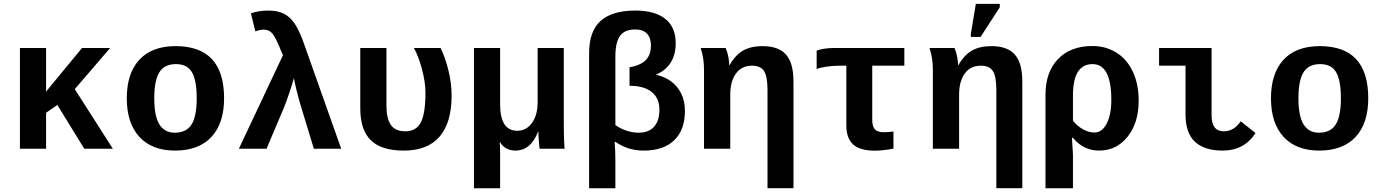

<svg xmlns="http://www.w3.org/2000/svg" viewBox="-20 -780 7241 1007"><path d="M421.9 0 280.8 -229.5 221.7 -188.5V0H84.5V-528.3H221.7V-299.8L410.2 -528.3H557.6L372.1 -312.5L571.8 0Z M1155.3 -264.6Q1155.3 -133.3 1088.9 -61.8Q1022.5 9.8 897.9 9.8Q777.8 9.8 711.4 -61.8Q645 -133.3 645 -264.6Q645 -395.5 710.9 -466.8Q776.9 -538.1 900.9 -538.1Q1155.3 -538.1 1155.3 -264.6ZM1011.7 -264.6Q1011.7 -358.4 986.8 -401.1Q961.9 -443.8 902.8 -443.8Q842.3 -443.8 815.7 -400.9Q789.1 -357.9 789.1 -264.6Q789.1 -170.4 816.2 -127.2Q843.3 -84 896.5 -84Q957 -84 984.4 -126.7Q1011.7 -169.4 1011.7 -264.6Z M1769.5 0H1626L1557.6 -225.1Q1544.9 -267.1 1534.9 -308.3Q1524.9 -349.6 1521.5 -370.6Q1514.2 -342.3 1496.3 -289.6Q1478.5 -236.8 1466.8 -209.5L1377.9 0H1232.9L1464.4 -491.2L1458.5 -502.4Q1428.2 -579.6 1410.4 -602.1Q1392.6 -624.5 1364.7 -624.5Q1341.3 -624.5 1319.3 -615.2L1295.9 -710Q1337.4 -724.6 1387.2 -724.6Q1437 -724.6 1470 -707.5Q1502.9 -690.4 1527.3 -653.3Q1551.8 -616.2 1577.1 -543Z M2348.6 -278.8Q2348.6 -136.2 2285.4 -63.2Q2222.2 9.8 2097.7 9.8Q1980.5 9.8 1925 -44.2Q1869.6 -98.1 1869.6 -211.4V-528.3H2006.8V-224.6Q2006.8 -158.2 2030 -124.8Q2053.2 -91.3 2106 -91.3Q2162.6 -91.3 2187 -137.7Q2211.4 -184.1 2211.4 -294.4Q2211.4 -349.1 2193.1 -417.5Q2174.8 -485.8 2150.9 -528.3H2290.5Q2315.9 -477.5 2332.3 -409.2Q2348.6 -340.8 2348.6 -278.8Z M2810.1 0Q2809.6 -5.9 2808.3 -16.6Q2807.1 -27.3 2806.2 -40.3Q2805.2 -53.2 2804.4 -66.4Q2803.7 -79.6 2803.7 -89.8H2802.2Q2764.2 9.8 2682.1 9.8Q2656.7 9.8 2635.5 -2Q2614.3 -13.7 2603 -34.2H2601.1Q2603 -13.2 2603 22V207.5H2465.8V-528.3H2603V-232.9Q2603 -94.2 2692.9 -94.2Q2740.2 -94.2 2770 -135Q2799.8 -175.8 2799.8 -246.1V-528.3H2937V-118.2Q2937 -54.7 2940.9 0Z M3572.3 -197.8Q3572.3 -98.6 3516.1 -44.4Q3460 9.8 3356 9.8Q3272.9 9.8 3208 -36.1H3203.6Q3207.5 8.3 3207.5 62.5V207.5H3069.8V-501.5Q3069.8 -617.2 3130.6 -670.9Q3191.4 -724.6 3312 -724.6Q3415 -724.6 3469.5 -680.9Q3523.9 -637.2 3523.9 -554.2Q3523.9 -432.6 3419.9 -388.2Q3464.8 -378.9 3499.5 -353.3Q3534.2 -327.6 3553.2 -288.6Q3572.3 -249.5 3572.3 -197.8ZM3438.5 -204.6Q3438.5 -265.6 3397.7 -297.9Q3356.9 -330.1 3281.7 -330.1V-426.8Q3340.3 -437.5 3367.2 -465.1Q3394 -492.7 3394 -541.5Q3394 -582 3373 -603.8Q3352.1 -625.5 3311.5 -625.5Q3256.3 -625.5 3231.9 -591.8Q3207.5 -558.1 3207.5 -483.9V-124.5Q3230.5 -106.9 3263.7 -95.5Q3296.9 -84 3328.6 -84Q3382.8 -84 3410.6 -115.5Q3438.5 -147 3438.5 -204.6Z M4005.4 207V-307.1Q4005.4 -378.9 3987.3 -407.2Q3969.2 -435.5 3924.3 -435.5Q3870.1 -435.5 3840.1 -394.8Q3810.1 -354 3810.1 -283.7V0H3672.4V-415.5Q3672.4 -475.6 3654.8 -528.3H3786.1Q3794.4 -509.3 3799.6 -483.6Q3804.7 -458 3804.7 -438H3806.2Q3837.4 -492.7 3878.4 -515.4Q3919.4 -538.1 3979.5 -538.1Q4063 -538.1 4102.3 -493.9Q4141.6 -449.7 4141.6 -352.1V207Z M4386.2 -435.5Q4346.2 -435.5 4310.1 -429.7Q4273.9 -423.8 4263.2 -417.5V-514.2Q4274.9 -520 4301 -524.2Q4327.1 -528.3 4352.5 -528.3H4723.1V-435.5H4554.7V-152.3Q4554.7 -117.2 4568.4 -101.8Q4582 -86.4 4615.7 -86.4Q4634.8 -86.4 4666 -90.3V-1Q4650.4 3.4 4619.4 6.8Q4588.4 10.3 4569.8 10.3Q4490.2 10.3 4454.6 -22.2Q4418.9 -54.7 4418.9 -122.6V-435.5Z M5205.6 207V-307.1Q5205.6 -378.9 5187.5 -407.2Q5169.4 -435.5 5124.5 -435.5Q5070.3 -435.5 5040.3 -394.8Q5010.3 -354 5010.3 -283.7V0H4872.6V-415.5Q4872.6 -475.6 4855 -528.3H4986.3Q4994.6 -509.3 4999.8 -483.6Q5004.9 -458 5004.9 -438H5006.3Q5037.6 -492.7 5078.6 -515.4Q5119.6 -538.1 5179.7 -538.1Q5263.2 -538.1 5302.5 -493.9Q5341.8 -449.7 5341.8 -352.1V207ZM5071.8 -586.4V-602.5L5098.1 -759.8H5223.6V-741.7L5123 -586.4Z M5952.1 -252Q5952.1 -135.7 5894 -63Q5835.9 9.8 5744.6 9.8Q5662.6 9.8 5607.4 -57.1H5602.1L5607.4 28.8V207.5H5463.4V-283.7Q5463.4 -402.3 5529.3 -470.5Q5595.2 -538.6 5709 -538.6Q5780.3 -538.6 5835.7 -503.9Q5891.1 -469.2 5921.6 -403.8Q5952.1 -338.4 5952.1 -252ZM5808.6 -256.8Q5808.6 -443.8 5710 -443.8Q5607.4 -443.8 5607.4 -279.3V-146.5Q5631.3 -117.7 5661.1 -101.3Q5690.9 -85 5720.2 -85Q5759.8 -85 5784.2 -131.6Q5808.6 -178.2 5808.6 -256.8Z M6392.6 9.8Q6296.9 9.8 6247.3 -36.4Q6197.8 -82.5 6197.8 -180.2V-435.5H6059.1V-528.3H6334.5V-174.8Q6334.5 -91.3 6398.4 -91.3Q6451.7 -91.3 6487.3 -144L6564.9 -82Q6505.4 9.8 6392.6 9.8Z M7156.2 -264.6Q7156.2 -133.3 7089.8 -61.8Q7023.4 9.8 6898.9 9.8Q6778.8 9.8 6712.4 -61.8Q6646 -133.3 6646 -264.6Q6646 -395.5 6711.9 -466.8Q6777.8 -538.1 6901.9 -538.1Q7156.2 -538.1 7156.2 -264.6ZM7012.7 -264.6Q7012.7 -358.4 6987.8 -401.1Q6962.9 -443.8 6903.8 -443.8Q6843.3 -443.8 6816.7 -400.9Q6790 -357.9 6790 -264.6Q6790 -170.4 6817.1 -127.2Q6844.2 -84 6897.5 -84Q6958 -84 6985.4 -126.7Q7012.7 -169.4 7012.7 -264.6Z"/></svg>

Font: Cousine
Style: Bold
Weight: 700
Monospace: yes
Designer: Steve Matteson
Foundry: Ascender Corporation
Version: Version 1.20